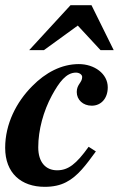

<svg xmlns="http://www.w3.org/2000/svg" viewBox="-25 -710 489 743"><path d="M364 -516H415L329 -690H248L88 -516H145L276 -611ZM318 -142C270 -75 239 -51 196 -51C152 -51 123 -82 123 -140C123 -207 143 -280 176 -341C204 -392 231 -429 269 -429C281 -429 293 -422 293 -412C293 -390 272 -384 272 -354C272 -324 296 -301 330 -301C367 -301 392 -330 392 -372C392 -425 340 -462 280 -462C213 -462 151 -429 100 -377C38 -315 -5 -230 -5 -138C-5 -40 57 13 148 13C181 13 208 7 231 -5C276 -28 308 -72 346 -124Z"/></svg>

Font: XITS
Style: Bold Italic
Weight: 700
Italic angle: -16.33°
Designer: MicroPress Inc., with final additions and corrections provided by Coen Hoffman, Elsevier (retired)
Version: Version 1.302